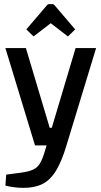

<svg xmlns="http://www.w3.org/2000/svg" viewBox="-20 -732 490 927"><path d="M149 -30 6 -500H105L220 -115H230L345 -500H444L301 -30ZM93 175Q71 175 47.5 172Q24 169 6 164L10 111L79 102Q117 97 138.5 87.5Q160 78 172.5 57.5Q185 37 196 0L205 -30H301Q278 47 250.5 92Q223 137 185.5 156Q148 175 93 175ZM142 -556 107 -590 206 -706Q211 -712 216 -712H234Q240 -712 244 -706L343 -590L308 -556L225 -620Z"/></svg>

Font: Changa
Style: Regular
Weight: 400
Designer: Eduardo Rodriguez Tunni
Foundry: Eduardo Rodriguez Tunni
Version: Version 3.003